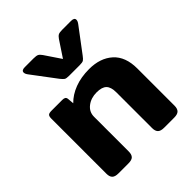

<svg xmlns="http://www.w3.org/2000/svg" viewBox="-202 -872 1005 1005"><g transform="rotate(-45 300.5 -370.0)"><path d="M229 -568 129 -701Q119 -714 119 -724Q119 -740 143 -740H208Q229 -740 237.5 -735.5Q246 -731 255 -718L315 -629L374 -718Q383 -731 391.5 -735.5Q400 -740 421 -740H486Q510 -740 510 -724Q510 -714 500 -701L400 -568Q389 -553 381.5 -548.5Q374 -544 354 -544H275Q255 -544 248 -548.5Q241 -553 229 -568ZM51 -43V-451Q51 -468 57 -474Q63 -480 81 -480H161Q173 -480 179 -476Q185 -472 186 -462L189 -427Q220 -459 267 -477Q314 -495 374 -495Q456 -495 505.5 -450.5Q555 -406 555 -318V-43Q555 -21 544.5 -10.5Q534 0 510 0H435Q410 0 399.5 -10.5Q389 -21 389 -43V-308Q389 -347 372 -364Q355 -381 316 -381Q274 -381 245 -358.5Q216 -336 216 -300V-43Q216 -21 206 -10.5Q196 0 171 0H97Q72 0 61.5 -10.5Q51 -21 51 -43Z"/></g></svg>

Font: Mitr Medium
Style: Regular
Weight: 500
Designer: Thanarat Vachiruckul
Foundry: Cadson Demak
Version: Version 1.003